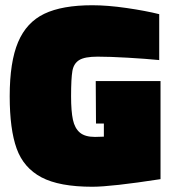

<svg xmlns="http://www.w3.org/2000/svg" viewBox="-20 -703 659 732"><path d="M17 -336Q17 -467 49 -542.5Q81 -618 149 -650.5Q217 -683 332 -683Q390 -683 462.5 -672.5Q535 -662 587 -649V-474Q536 -479 467 -483Q398 -487 352 -487Q303 -487 282 -474Q261 -461 256 -432.5Q251 -404 251 -336Q251 -279 258 -246.5Q265 -214 284.5 -197.5Q304 -181 342 -181L376 -182V-232H346L345 -394H592V-20Q404 9 332 9Q206 9 138 -27Q70 -63 43.5 -136.5Q17 -210 17 -336Z"/></svg>

Font: Cairo Black
Style: Regular
Weight: 900
Designer: Mohamed Gaber, Accademia di Belle Arti di Urbino and others
Foundry: Kief Type Foundry, Accademia di Belle Arti di Urbino and others
Version: Version 3.011